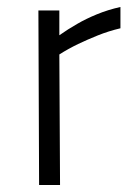

<svg xmlns="http://www.w3.org/2000/svg" viewBox="-20 -530 395 550"><path d="M90 -500H150V-429Q174 -446 202 -462Q226 -476 257.5 -489Q289 -502 325 -510V-449Q291 -441 260 -428.5Q229 -416 204 -404Q175 -390 150 -374L152 0H92Z"/></svg>

Font: Panefresco 250wt
Style: Regular
Weight: 300
Version: Version 1.000